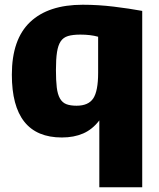

<svg xmlns="http://www.w3.org/2000/svg" viewBox="-20 -570 672 810"><path d="M399 -62Q370 -24 331 -7Q292 10 241 10Q30 10 30 -255Q30 -404 107 -477Q184 -550 329 -550Q394 -550 460 -542Q526 -534 580 -524V220H399ZM303 -124Q353 -124 373.5 -155Q394 -186 394 -263V-415Q362 -424 319 -424Q287 -424 267 -418Q247 -412 236 -395.5Q225 -379 220.5 -350Q216 -321 216 -275Q216 -230 219.5 -201Q223 -172 233 -154.5Q243 -137 260 -130.5Q277 -124 303 -124Z"/></svg>

Font: Encode Sans Narrow
Style: ExtraBold
Weight: 800
Designer: Pablo Impallari, Andres Torresi
Foundry: Pablo Impallari, Andres Torresi
Version: Version 1.000; ttfautohint (v1.00) -l 8 -r 50 -G 200 -x 14 -